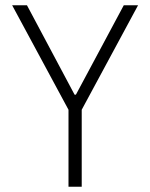

<svg xmlns="http://www.w3.org/2000/svg" viewBox="-20 -706 569 726"><path d="M239 0V-291L26 -686H82L262 -348H267L448 -686H502L289 -291V0Z"/></svg>

Font: Archivo Condensed Thin
Style: Regular
Weight: 250
Width: 3
Designer: Hector Gatti
Foundry: Omnibus-Type
Version: Version 2.001